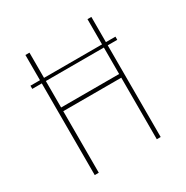

<svg xmlns="http://www.w3.org/2000/svg" viewBox="-158 -812 913 943"><g transform="rotate(-30 299.0 -340.5)"><path d="M540 -538V-520H486V0H464V-349H135V0H112V-520H58V-538H112V-681H135V-538H464V-681H486V-538ZM464 -370V-520H135V-370Z"/></g></svg>

Font: Fira Sans Condensed Thin
Style: Regular
Weight: 250
Width: 3
Designer: Carrois Corporate & Edenspiekermann AG
Foundry: Carrois Corporate GbR & Edenspiekermann AG
Version: Version 4.203